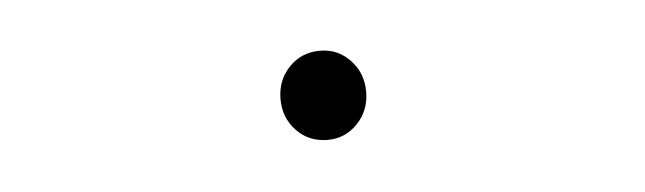

<svg xmlns="http://www.w3.org/2000/svg" viewBox="-24 -114 548 163"><g transform="rotate(-5 250.0 -33.0)"><path d="M287 -33Q287 -17 276.5 -6Q266 5 251 5Q235 5 224.5 -6Q214 -17 214 -33Q214 -49 224.5 -60Q235 -71 251 -71Q266 -71 276.5 -60Q287 -49 287 -33Z"/></g></svg>

Font: VLove default
Style: Regular
Weight: 400
Designer: Dr Anirban Mitra
Foundry: Dr Anirban Mitra
Version: Version 1.000